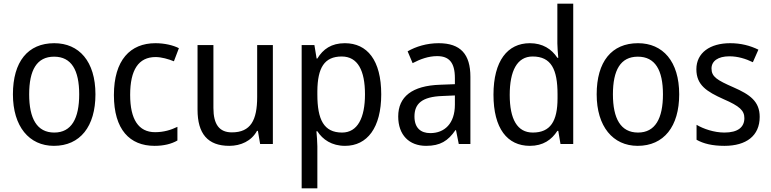

<svg xmlns="http://www.w3.org/2000/svg" viewBox="-20 -780 4176 1040"><path d="M497 -269C497 -448 408 -546 274 -546C131 -546 50 -446 50 -269C50 -95 138 10 272 10C414 10 497 -95 497 -269ZM138 -269C138 -400 179 -473 273 -473C367 -473 409 -400 409 -269C409 -138 367 -62 274 -62C180 -62 138 -138 138 -269Z M817 10C867 10 908 0 941 -19V-93C906 -76 867 -64 820 -64C730 -64 685 -134 685 -266C685 -401 730 -471 823 -471C854 -471 893 -460 922 -448L949 -519C918 -535 871 -546 822 -546C686 -546 597 -455 597 -265C597 -78 683 10 817 10Z M1458 -536H1373V-255C1373 -129 1338 -63 1236 -63C1168 -63 1136 -106 1136 -195V-536H1050V-186C1050 -56 1105 10 1222 10C1284 10 1342 -16 1372 -71H1377L1389 0H1458Z M1848 -546C1775 -546 1730 -514 1699 -463H1695L1683 -536H1614V240H1699V13C1699 -11 1696 -45 1694 -69H1699C1728 -24 1777 10 1849 10C1969 10 2045 -88 2045 -269C2045 -454 1969 -546 1848 -546ZM1831 -474C1918 -474 1957 -398 1957 -269C1957 -142 1917 -62 1833 -62C1734 -62 1699 -132 1699 -268V-286C1700 -413 1737 -474 1831 -474Z M2356 -546C2292 -546 2233 -528 2188 -502L2215 -438C2257 -460 2301 -476 2348 -476C2411 -476 2444 -443 2444 -357V-324L2364 -321C2212 -316 2137 -256 2137 -149C2137 -49 2196 10 2288 10C2365 10 2407 -17 2447 -75H2450L2465 0H2528V-364C2528 -486 2475 -546 2356 -546ZM2376 -260 2444 -263V-213C2444 -111 2388 -59 2311 -59C2259 -59 2225 -87 2225 -149C2225 -218 2265 -256 2376 -260Z M2850 10C2922 10 2968 -23 2999 -71H3004L3016 0H3085V-760H2999V-545C2999 -524 3002 -489 3004 -467H2999C2968 -514 2920 -546 2850 -546C2729 -546 2653 -450 2653 -267C2653 -84 2728 10 2850 10ZM2866 -62C2782 -62 2741 -134 2741 -266C2741 -396 2781 -474 2865 -474C2966 -474 3000 -404 3000 -269V-248C3000 -123 2961 -62 2866 -62Z M3659 -269C3659 -448 3570 -546 3436 -546C3293 -546 3212 -446 3212 -269C3212 -95 3300 10 3434 10C3576 10 3659 -95 3659 -269ZM3300 -269C3300 -400 3341 -473 3435 -473C3529 -473 3571 -400 3571 -269C3571 -138 3529 -62 3436 -62C3342 -62 3300 -138 3300 -269Z M4095 -147C4095 -231 4042 -268 3953 -307C3864 -346 3834 -364 3834 -409C3834 -449 3869 -475 3931 -475C3976 -475 4019 -462 4058 -443L4088 -511C4043 -533 3993 -546 3935 -546C3826 -546 3752 -494 3752 -405C3752 -319 3808 -284 3899 -243C3987 -205 4012 -181 4012 -140C4012 -92 3978 -62 3904 -62C3848 -62 3790 -82 3753 -104V-23C3790 -2 3838 10 3904 10C4022 10 4095 -44 4095 -147Z"/></svg>

Font: Noto Sans Khmer UI SemiCondensed
Style: Regular
Weight: 400
Width: 4
Designer: Danh Hong and the Monotype Design Team
Foundry: Monotype Imaging Inc.
Version: Version 2.002